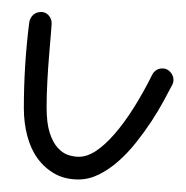

<svg xmlns="http://www.w3.org/2000/svg" viewBox="-20 -274 304 314"><path d="M19 -97.2Q19 -167.5 27.8 -237.3Q28.8 -244.1 33.9 -249.3Q39.1 -254.4 47.4 -254.4Q54.7 -254.4 59.6 -248.8Q64.5 -243.2 64.5 -235.8Q64.5 -232.9 63.2 -218.3Q62 -203.6 60.3 -183.3Q58.6 -163.1 57.4 -140.4Q56.2 -117.7 56.2 -98.6Q56.2 -72.8 61.3 -56.9Q66.4 -41 74.5 -32.2Q82.5 -23.4 91.6 -20.5Q100.6 -17.6 108.9 -17.6Q122.6 -17.6 137.2 -27.3Q151.9 -37.1 167.2 -54.7Q182.6 -72.3 198.2 -96.9Q213.9 -121.6 229 -151.9Q231.4 -156.7 235.8 -159.4Q240.2 -162.1 245.6 -162.1Q253.4 -162.1 258.5 -156.2Q263.7 -150.4 263.7 -143.6Q263.7 -138.7 261.7 -135.3Q255.9 -124 247.1 -107.9Q238.3 -91.8 227.1 -74.7Q215.8 -57.6 202.4 -40.8Q189 -23.9 173.8 -10.5Q158.7 2.9 142.1 11.2Q125.5 19.5 108.4 19.5Q86.4 19.5 69.8 10.3Q53.2 1 41.7 -14.6Q30.3 -30.3 24.7 -51.5Q19 -72.8 19 -97.2Z"/></svg>

Font: Sacramento
Style: Regular
Weight: 400
Designer: Astigmatic (AOETI)
Foundry: Astigmatic (AOETI)
Version: Version 1.000